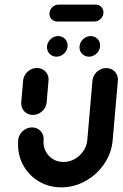

<svg xmlns="http://www.w3.org/2000/svg" viewBox="-20 -816 536 840"><path d="M123.7 -313.3Q108.5 -313.3 96.5 -320.7Q84.4 -328.1 78.1 -340.9Q71.9 -353.7 73 -368.9L81.1 -463Q82.6 -478.1 91.1 -490.9Q99.6 -503.7 113 -511.1Q126.3 -518.5 141.5 -518.5Q156.7 -518.5 168.9 -511.1Q181.1 -503.7 187.4 -490.9Q193.7 -478.1 192.2 -463L184.1 -368.9Q183 -353.7 174.3 -340.9Q165.6 -328.1 152.2 -320.7Q138.9 -313.3 123.7 -313.3ZM444.8 -518.1Q460 -518.1 472.2 -510.7Q484.4 -503.3 490.7 -490.6Q497 -477.8 495.6 -462.6L473 -203Q468.1 -146.3 435.9 -98.9Q403.7 -51.5 353.7 -23.9Q303.7 3.7 248.1 3.7Q195.6 3.7 152.2 -21.1Q108.9 -45.9 83.9 -89.1Q58.9 -132.2 58.9 -184.8Q58.9 -190.4 59.6 -203Q60.7 -218.1 69.4 -230.9Q78.1 -243.7 91.5 -251.1Q104.8 -258.5 120 -258.5Q135.2 -258.5 147.2 -251.1Q159.3 -243.7 165.6 -230.9Q171.9 -218.1 170.7 -203Q170.4 -200 170.4 -194.1Q170.4 -170 181.9 -150.2Q193.3 -130.4 213.3 -118.9Q233.3 -107.4 257.8 -107.4Q283.7 -107.4 306.7 -120.2Q329.6 -133 344.6 -155Q359.6 -177 361.9 -203L384.4 -462.6Q385.9 -477.8 394.4 -490.6Q403 -503.3 416.3 -510.7Q429.6 -518.1 444.8 -518.1ZM327.8 -609.3Q327.8 -622.2 334.6 -633.5Q341.5 -644.8 352.8 -651.5Q364.1 -658.1 376.7 -658.1Q394.1 -658.1 406.1 -646.3Q418.1 -634.4 418.1 -617Q418.1 -604.1 411.3 -592.8Q404.4 -581.5 393.1 -574.8Q381.9 -568.1 369.3 -568.1Q351.9 -568.1 339.8 -580Q327.8 -591.9 327.8 -609.3ZM185.6 -609.3Q185.6 -622.2 192.4 -633.5Q199.3 -644.8 210.6 -651.5Q221.9 -658.1 234.4 -658.1Q251.9 -658.1 263.9 -646.3Q275.9 -634.4 275.9 -617Q275.9 -604.1 269.1 -592.8Q262.2 -581.5 250.9 -574.8Q239.6 -568.1 227 -568.1Q209.6 -568.1 197.6 -580Q185.6 -591.9 185.6 -609.3ZM196.3 -755.6Q196.3 -771.9 208.3 -783.9Q220.4 -795.9 236.7 -795.9H398.9Q413.3 -795.9 423 -786.1Q432.6 -776.3 432.6 -762.2Q432.6 -745.9 420.7 -733.9Q408.9 -721.9 392.6 -721.9H230.4Q215.9 -721.9 206.1 -731.7Q196.3 -741.5 196.3 -755.6Z"/></svg>

Font: 26F Galaxy Sans Black
Style: Italic
Weight: 900
Italic angle: -5°
Designer: C₂₉H₂₅N₃O₅
Version: Version 1.200